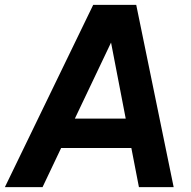

<svg xmlns="http://www.w3.org/2000/svg" viewBox="-47 -765 779 785"><path d="M-27 0H127L203 -160H490L521 0H663L510 -745H334ZM259 -280 407 -591 467 -280Z"/></svg>

Font: Mluvka Bold
Style: Italic
Weight: 700
Italic angle: -8°
Designer: Modified by Jiří Krblich, Original typeface by Gumpita Rahayu
Foundry: Gumpita Rahayu & Jiří Krblich
Version: Version 2.000;Glyphs 3.1.1 (3134)